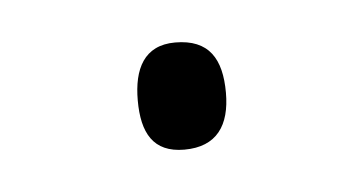

<svg xmlns="http://www.w3.org/2000/svg" viewBox="-25 -102 264 141"><g transform="rotate(-5 107.5 -31.5)"><path d="M76 -31C76 -7 84 8 107 8C131 8 141 -7 141 -31C141 -56 132 -71 107 -71C84 -71 76 -54 76 -31Z"/></g></svg>

Font: Noto Sans Lao SemiCondensed ExtraLight
Style: Regular
Weight: 200
Width: 4
Designer: Monotype Design Team
Foundry: Monotype Imaging Inc.
Version: Version 2.003